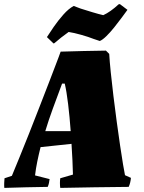

<svg xmlns="http://www.w3.org/2000/svg" viewBox="-26 -912 702 937"><path d="M-5 5Q-6 -7 -5.5 -18.5Q-5 -30 -4 -42L32 -54Q46 -88 68 -141.5Q90 -195 115.5 -259.5Q141 -324 167 -391Q193 -458 217 -520Q241 -582 259 -630L270 -660Q325 -662 380.5 -663Q436 -664 491 -665L507 -649Q509 -613 514.5 -559.5Q520 -506 527.5 -444Q535 -382 543.5 -319.5Q552 -257 560 -202.5Q568 -148 574.5 -109.5Q581 -71 584 -57L613 -44Q612 -33 609.5 -22Q607 -11 602 0Q517 1 435 2Q353 3 268 5Q265 -19 268 -42L330 -60Q329 -92 327.5 -130.5Q326 -169 323 -210L172 -194Q163 -158 156 -124Q149 -90 145 -56L216 -38Q215 -28 213 -19Q211 -10 207 0Q154 1 101 2Q48 3 -5 5ZM277 -504Q253 -440 232 -382.5Q211 -325 195 -272H319Q314 -341 306.5 -403.5Q299 -466 290 -504ZM235 -700 203 -731Q215 -750 236 -780.5Q257 -811 283 -840.5Q309 -870 334 -883Q339 -881 348 -877.5Q357 -874 368 -870Q393 -862 424.5 -852.5Q456 -843 478 -838Q513 -854 553 -891L559 -892L596 -864Q586 -850 568.5 -826.5Q551 -803 531.5 -778.5Q512 -754 493 -735.5Q474 -717 461 -712Q457 -714 449 -716Q441 -718 431 -722Q406 -732 370.5 -742Q335 -752 309 -756Q271 -729 239 -701Z"/></svg>

Font: Labrada Black
Style: Italic
Weight: 900
Italic angle: -7°
Designer: Mercedes Jáuregui
Foundry: Omnibus-Type Team
Version: Version 1.000; ttfautohint (v1.8.4.7-5d5b)